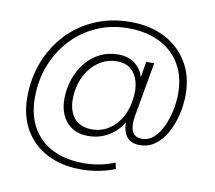

<svg xmlns="http://www.w3.org/2000/svg" viewBox="-87 -729 1139 1017"><g transform="rotate(10 483.0 -220.5)"><path d="M410 187Q308 187 230 147.5Q152 108 108.5 34Q65 -40 65 -141Q65 -243 99 -331Q133 -419 195.5 -486Q258 -553 345 -590.5Q432 -628 537 -628Q643 -628 722 -586.5Q801 -545 845 -471Q889 -397 889 -300Q889 -245 876 -190.5Q863 -136 838.5 -91.5Q814 -47 778 -20.5Q742 6 695 6Q643 6 621 -28.5Q599 -63 604 -115L608 -151L623 -142Q594 -68 539 -31Q484 6 419 6Q344 6 302 -41Q260 -88 260 -167Q260 -222 277.5 -272.5Q295 -323 326.5 -362.5Q358 -402 402.5 -424.5Q447 -447 502 -447Q565 -447 603.5 -409Q642 -371 646 -307L630 -295L653 -434H696L644 -140Q635 -89 648 -59Q661 -29 701 -29Q737 -29 764.5 -54Q792 -79 810.5 -119Q829 -159 839 -206Q849 -253 849 -297Q849 -389 809.5 -455.5Q770 -522 698.5 -557.5Q627 -593 530 -593Q438 -593 360 -558.5Q282 -524 225 -462.5Q168 -401 136.5 -320Q105 -239 105 -146Q105 -51 144 16Q183 83 253.5 117.5Q324 152 418 152Q460 152 503.5 144Q547 136 586 119L593 153Q550 170 503.5 178.5Q457 187 410 187ZM431 -32Q481 -32 521 -57.5Q561 -83 587 -128Q613 -173 619 -232Q626 -282 615 -322Q604 -362 576 -386Q548 -410 501 -410Q455 -410 418.5 -389.5Q382 -369 356 -335Q330 -301 317 -259Q304 -217 304 -172Q304 -108 336.5 -70Q369 -32 431 -32Z"/></g></svg>

Font: DM Sans 16pt ExtraLight
Style: Italic
Weight: 250
Italic angle: -10°
Version: Version 4.004;gftools[0.9.30]